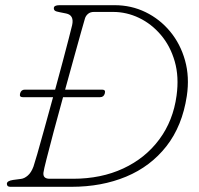

<svg xmlns="http://www.w3.org/2000/svg" viewBox="-20 -720 768 740"><path d="M6.5 -11.5Q6.5 -23 30.5 -26.5L61 -30.5Q74 -32 87.2 -43.5Q100.5 -55 109 -78Q112 -86 123.5 -125.8Q135 -165.5 151 -223.8Q167 -282 184.5 -345.5H67.5Q53.5 -345.5 57.5 -360Q61.5 -374.5 75.5 -374.5H192.5Q208 -431 221.8 -483Q235.5 -535 245.2 -572.2Q255 -609.5 258 -623Q266.5 -661.5 235 -668L210 -673Q196 -675.5 191.8 -678.8Q187.5 -682 187.5 -688.5Q187.5 -700 209.5 -700H422Q486 -700 541 -673.2Q596 -646.5 635.8 -598.5Q675.5 -550.5 693.2 -487Q711 -423.5 700 -350Q682.5 -234.5 621.5 -156.5Q560.5 -78.5 466.2 -39.2Q372 0 255 0H20Q6.5 0 6.5 -11.5ZM261 -31Q370 -31 455.2 -70.8Q540.5 -110.5 594 -182.8Q647.5 -255 660.5 -351.5Q670.5 -424 653.5 -483.2Q636.5 -542.5 600.2 -585.2Q564 -628 516 -651Q468 -674 416 -674H342Q328 -674 319.2 -666.5Q310.5 -659 307.5 -649Q304 -637.5 292.5 -596.5Q281 -555.5 264.8 -497Q248.5 -438.5 231 -374.5H374Q388 -374.5 384 -360Q380 -345.5 366 -345.5H223Q204 -277 187.2 -214Q170.5 -151 159.5 -107.8Q148.5 -64.5 147.5 -55Q144.5 -31 171.5 -31Z"/></svg>

Font: Fraunces 9pt SuperSoft Thin
Style: Italic
Weight: 100
Italic angle: -16°
Version: Version 1.000;[0bf87f6ff]